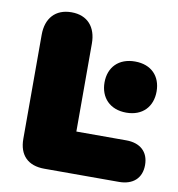

<svg xmlns="http://www.w3.org/2000/svg" viewBox="-77 -740 752 810"><g transform="rotate(10 299.0 -335.0)"><path d="M166 0H486C545 0 582 -32 582 -89C582 -146 545 -178 486 -178H272V-555C272 -625 234 -670 165 -670C96 -670 57 -625 57 -555V-109C57 -39 96 0 166 0ZM465 -293C535 -293 576 -338 576 -403C576 -468 535 -512 465 -512C395 -512 353 -468 353 -403C353 -338 395 -293 465 -293Z"/></g></svg>

Font: SN Pro Black
Style: Regular
Weight: 900
Designer: Tobias Whetton
Foundry: Supernotes
Version: Version 1.001;Glyphs 3.2 (3249)